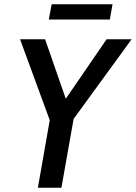

<svg xmlns="http://www.w3.org/2000/svg" viewBox="-20 -885 640 905"><path d="M158.5 0 214.5 -318.5 74.5 -700H192.5L290 -419.5L482.5 -700H600.5L327 -324.5L269.5 0ZM210 -793 223.5 -865H510.5L497.5 -793Z"/></svg>

Font: Cabin Condensed SemiBold
Style: Italic
Weight: 600
Width: 3
Italic angle: -10°
Designer: Pablo Impallari
Foundry: Pablo Impallari. http://www.impallari.com Igino Marini. http://www.ikern.com
Version: Version 3.001; ttfautohint (v1.8.3)